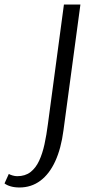

<svg xmlns="http://www.w3.org/2000/svg" viewBox="-139 -579 440 850"><path d="M-53 251Q-74.5 251 -91.8 246Q-109 241 -119 233L-100 191Q-94.5 194.5 -83.5 197.8Q-72.5 201 -63 201Q-27.5 201 -4 182.8Q19.5 164.5 34.2 132.8Q49 101 58 59.5Q67 18 73 -29L144 -559H217L142 -2Q131.5 78.5 105.5 135Q79.5 191.5 39.5 221.2Q-0.5 251 -53 251Z"/></svg>

Font: Merriweather Sans Variable Regular
Style: Italic
Weight: 300
Italic angle: -8°
Designer: Eben Sorkin
Foundry: Eben Sorkin
Version: Version 2.001